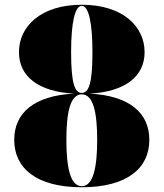

<svg xmlns="http://www.w3.org/2000/svg" viewBox="-20 -780 690 810"><path d="M40 -190C40 -70 134 10 325 10C516 10 610 -70 610 -190C610 -303 527 -376.5 358 -385C508 -393 590 -457.5 590 -560C590 -670 496 -760 325 -760C154 -760 60 -670 60 -560C60 -457.5 142 -393 292 -385C123 -376.5 40 -303 40 -190ZM280 -560C280 -684 296 -755.5 325 -755.5C354 -755.5 370 -684 370 -560C370 -426 354 -388 325 -388C296 -388 280 -426 280 -560ZM260 -190C260 -304 276 -382 325 -382C374 -382 390 -304 390 -190C390 -76 374 5.5 325 5.5C276 5.5 260 -76 260 -190Z"/></svg>

Font: Bodoni* 36pt Fatface
Style: Regular
Weight: 900
Version: Version 2.3